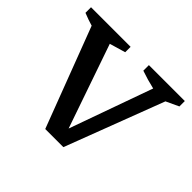

<svg xmlns="http://www.w3.org/2000/svg" viewBox="-127 -691 854 854"><g transform="rotate(45 300.5 -263.5)"><path d="M244 0 65 -471Q37 -479 5 -492V-527H254V-493L179 -471L316 -75L456 -467Q412 -477 369 -492V-527H595V-493L535 -465L358 0Z"/></g></svg>

Font: Piazzolla SC Medium
Style: Regular
Weight: 500
Designer: Juan Pablo del Peral
Foundry: Huerta Tipografica
Version: Version 1.330